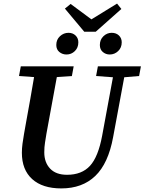

<svg xmlns="http://www.w3.org/2000/svg" viewBox="-20 -1034 806 1071"><path d="M322 17Q217 17 159.5 -35Q102 -87 102 -182Q102 -206 105.5 -232.5Q109 -259 114 -287L127 -360Q138 -421 149 -482Q160 -543 170 -604L86 -610L96 -664H391L381 -610L297 -604L239 -288Q235 -262 231 -238Q227 -214 227 -184Q227 -128 259.5 -93.5Q292 -59 354 -59Q436 -59 482 -109Q528 -159 550 -278L610 -603L516 -610L526 -664H766L756 -610L673 -603L611 -269Q584 -122 511.5 -52.5Q439 17 322 17ZM351 -730Q328 -730 311 -744Q294 -758 294 -783Q294 -813 314.5 -832Q335 -851 362 -851Q386 -851 401.5 -836Q417 -821 417 -798Q417 -768 397.5 -749Q378 -730 351 -730ZM592 -730Q570 -730 553.5 -744Q537 -758 537 -783Q537 -813 557 -832Q577 -851 603 -851Q628 -851 643.5 -836Q659 -821 659 -798Q659 -768 639 -749Q619 -730 592 -730ZM450 -857 342 -986 374 -1012 490 -926 633 -1014 657 -984 514 -857Z"/></svg>

Font: Source Serif 4 SmText Semibold
Style: Italic
Weight: 600
Italic angle: -12°
Designer: Frank Grießhammer
Foundry: Adobe
Version: Version 4.005;hotconv 1.1.0;makeotfexe 2.6.0